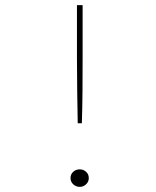

<svg xmlns="http://www.w3.org/2000/svg" viewBox="-20 -720 606 746"><path d="M282 -241Q281 -298 280 -362Q279 -426 279 -494Q279 -562 279 -630V-700H301V-630Q301 -566 301 -498Q301 -430 300.5 -364.5Q300 -299 298 -241ZM290 6Q275 6 264.5 -4Q254 -14 254 -28Q254 -43 264.5 -52.5Q275 -62 290 -62Q304 -62 314.5 -52.5Q325 -43 325 -28Q325 -14 314.5 -4Q304 6 290 6Z"/></svg>

Font: Lexend Zetta Thin
Style: Regular
Weight: 250
Version: Version 1.007